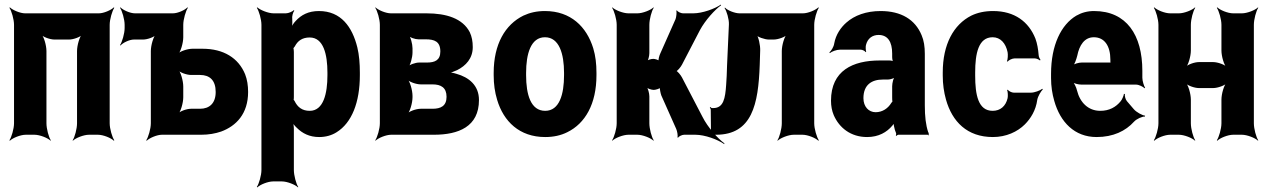

<svg xmlns="http://www.w3.org/2000/svg" viewBox="-20 -586 5528 835"><path d="M457 -50V-478C457 -502 468 -539 477 -552L475 -554C463 -542 431 -528 410 -528H89C68 -528 35 -542 23 -554L21 -552C30 -539 41 -502 41 -478V-50C41 -26 30 11 21 24L23 26C35 14 69 0 92 0H130C153 0 188 14 200 26L201 24C192 11 182 -26 182 -50V-364C182 -388 171 -428 158 -440L156 -438C166 -425 198 -414 217 -414H280C299 -414 331 -425 341 -438L339 -440C326 -428 315 -388 315 -364V-50C315 -26 305 11 296 24L297 26C309 14 344 0 367 0H406C429 0 463 14 475 26L477 24C468 11 457 -26 457 -50Z M522 -478V-464C522 -440 511 -403 502 -390L504 -388C514 -400 543 -414 562 -414H602C621 -414 653 -425 662 -438L660 -440C647 -428 636 -388 636 -364V-50C636 -26 625 11 616 24L618 26C630 14 663 0 684 0H855C887 0 916 -5 942 -14C1007 -38 1059 -91 1059 -186C1059 -214 1055 -240 1046 -263C1017 -334 952 -374 861 -374H817C796 -374 761 -363 751 -350L753 -348C766 -360 777 -400 777 -424V-478C777 -502 788 -539 797 -552L795 -554C784 -542 753 -528 732 -528H567C546 -528 515 -542 504 -554L502 -552C511 -539 522 -502 522 -478ZM918 -186C918 -136 890 -113 850 -113H811C792 -113 760 -102 751 -89L753 -87C766 -99 777 -139 777 -163V-210C777 -234 766 -274 753 -286L751 -284C760 -271 792 -260 811 -260H850C892 -260 918 -237 918 -186Z M1251 -500V-503C1249 -514 1254 -533 1260 -539L1258 -542C1252 -536 1235 -528 1223 -528H1170C1147 -528 1112 -542 1099 -554L1097 -552C1106 -539 1117 -502 1117 -478V153C1117 177 1106 214 1097 227L1099 229C1111 217 1145 203 1168 203H1206C1229 203 1264 217 1276 229L1277 227C1268 214 1258 177 1258 153V-24C1258 -37 1256 -54 1251 -62L1248 -60C1251 -52 1262 -38 1271 -30C1295 -6 1326 10 1368 10C1396 10 1422 3 1444 -11C1510 -52 1545 -141 1545 -259V-270C1545 -310 1542 -347 1534 -380C1512 -469 1463 -538 1367 -538C1321 -538 1290 -521 1266 -495C1257 -486 1247 -470 1244 -461L1247 -460C1251 -469 1252 -487 1251 -500ZM1327 -104C1294 -104 1274 -120 1261 -147C1260 -149 1255 -155 1254 -154L1257 -151C1258 -152 1258 -165 1258 -168V-360C1258 -363 1257 -377 1256 -378L1254 -375C1255 -374 1260 -382 1262 -384C1275 -409 1295 -423 1327 -423C1387 -423 1404 -349 1404 -270V-259C1404 -180 1387 -104 1327 -104Z M2036 -381C2036 -406 2032 -427 2023 -446C1992 -506 1921 -528 1835 -528H1680C1658 -528 1625 -542 1613 -554L1612 -552C1621 -539 1632 -502 1632 -478V-50C1632 -26 1621 11 1612 24L1613 26C1625 14 1659 0 1681 0H1867C1974 0 2063 -35 2063 -151C2063 -215 2019 -250 1965 -265C1953 -269 1936 -272 1926 -271L1927 -267C1937 -268 1955 -275 1968 -281C2006 -300 2036 -332 2036 -381ZM1922 -165C1922 -125 1897 -113 1861 -113H1810C1790 -113 1758 -102 1748 -89L1750 -87C1763 -99 1774 -139 1774 -163V-169C1774 -193 1763 -233 1750 -245L1748 -243C1758 -230 1790 -219 1810 -219H1861C1898 -219 1922 -205 1922 -165ZM1895 -362C1895 -324 1871 -314 1837 -314H1803C1787 -314 1760 -305 1751 -294L1754 -291C1765 -302 1774 -337 1774 -358V-376C1774 -394 1766 -426 1756 -436L1753 -433C1761 -423 1785 -415 1800 -415H1831C1869 -415 1895 -406 1895 -362Z M2127 -269V-259C2127 -220 2132 -185 2142 -152C2170 -58 2239 10 2351 10C2387 10 2419 3 2447 -11C2525 -49 2574 -134 2574 -259V-269C2574 -308 2570 -343 2560 -376C2531 -470 2462 -538 2350 -538C2314 -538 2284 -531 2256 -518C2177 -479 2127 -394 2127 -269ZM2433 -269V-259C2433 -176 2413 -104 2351 -104C2288 -104 2268 -175 2268 -259V-269C2268 -351 2288 -424 2350 -424C2412 -424 2433 -352 2433 -269Z M2856 -171 2921 -25C2925 -16 2929 5 2926 11L2929 13C2931 7 2947 0 2955 0H3004C3046 0 3102 21 3130 41V37C3103 18 3058 -32 3035 -78L2946 -249C2941 -259 2925 -279 2918 -279V-275C2925 -275 2941 -295 2946 -305L3024 -455C3047 -498 3090 -545 3116 -563L3115 -566C3089 -548 3035 -528 2995 -528H2950C2942 -528 2926 -535 2924 -541L2921 -539C2924 -533 2921 -511 2918 -503L2851 -352C2847 -344 2842 -324 2844 -318L2847 -320C2845 -326 2827 -330 2821 -330C2811 -330 2795 -325 2790 -319L2793 -316C2799 -322 2804 -343 2804 -355V-478C2804 -502 2814 -539 2823 -552L2822 -554C2810 -542 2775 -528 2752 -528H2713C2690 -528 2655 -542 2643 -554L2642 -552C2651 -539 2662 -502 2662 -478V-50C2662 -26 2651 11 2642 24L2643 26C2655 14 2690 0 2713 0H2752C2775 0 2810 14 2822 26L2823 24C2814 11 2804 -26 2804 -50V-167C2804 -180 2798 -203 2791 -210L2789 -208C2795 -201 2813 -195 2823 -195C2830 -195 2850 -200 2853 -206L2850 -208C2848 -202 2853 -179 2856 -171Z M3472 -528H3196C3176 -528 3143 -541 3133 -553L3131 -551C3140 -539 3151 -502 3150 -480L3142 -303C3141 -269 3140 -240 3138 -217C3134 -159 3127 -116 3082 -116H3077C3074 -116 3070 -119 3069 -121L3067 -118C3069 -116 3071 -112 3071 -109L3072 -11C3072 -6 3069 1 3067 4L3069 7C3072 4 3079 0 3084 0H3094C3251 0 3278 -133 3284 -303L3286 -366C3287 -388 3279 -427 3268 -439L3265 -436C3274 -425 3306 -414 3324 -414H3344C3364 -414 3396 -425 3406 -438L3404 -440C3391 -428 3380 -388 3380 -364V-50C3380 -26 3370 11 3361 24L3362 26C3374 14 3409 0 3432 0H3470C3493 0 3527 14 3539 26L3541 24C3532 11 3521 -26 3521 -50V-478C3521 -502 3532 -539 3541 -552L3539 -554C3527 -542 3494 -528 3472 -528Z M4002 -128V-352C4002 -383 3998 -410 3988 -433C3960 -501 3899 -538 3810 -538C3747 -538 3696 -519 3661 -488C3637 -467 3615 -436 3608 -397C3606 -382 3595 -365 3587 -358L3589 -355C3597 -362 3618 -370 3633 -370H3723C3731 -370 3742 -364 3745 -359L3747 -361C3745 -366 3744 -383 3746 -390C3753 -419 3774 -434 3801 -434C3841 -434 3860 -404 3860 -353V-338C3860 -331 3862 -318 3866 -314L3869 -317C3866 -321 3854 -323 3848 -323H3806C3689 -323 3594 -279 3594 -148C3594 -125 3598 -104 3606 -85C3630 -30 3680 10 3751 10C3801 10 3837 -11 3861 -40C3864 -44 3869 -50 3870 -54L3866 -55C3865 -51 3867 -43 3868 -37C3870 -26 3873 -16 3877 -7C3878 -5 3877 1 3876 3L3879 5C3880 3 3884 0 3887 0H4014C4016 0 4017 2 4018 3L4020 1C4019 0 4018 -2 4018 -4C4018 -5 4020 -7 4020 -7L4017 -10C4006 -43 4002 -80 4002 -128ZM3735 -159C3735 -218 3772 -240 3819 -240H3841C3852 -240 3871 -246 3876 -253L3873 -256C3866 -249 3860 -225 3860 -211V-162C3860 -159 3860 -145 3862 -143L3865 -146C3863 -148 3858 -141 3856 -138C3842 -115 3818 -98 3788 -98C3758 -98 3735 -122 3735 -159Z M4221 -257V-271C4221 -353 4235 -424 4297 -424C4331 -424 4354 -398 4362 -359C4364 -349 4363 -326 4359 -320L4362 -318C4366 -324 4382 -332 4392 -332H4480C4488 -332 4498 -327 4503 -323L4505 -326C4502 -330 4497 -339 4497 -347C4495 -372 4491 -396 4483 -418C4454 -491 4393 -538 4299 -538C4262 -538 4231 -531 4204 -518C4127 -479 4080 -393 4080 -271V-257C4080 -220 4085 -185 4094 -153C4121 -57 4186 10 4298 10C4356 10 4405 -13 4437 -45C4462 -70 4485 -106 4491 -152C4494 -168 4507 -189 4515 -197L4513 -200C4503 -192 4479 -183 4463 -183H4389C4380 -183 4366 -190 4363 -196L4360 -194C4363 -188 4364 -168 4362 -159C4354 -124 4330 -104 4297 -104C4234 -104 4221 -174 4221 -257Z M4738 -538C4709 -538 4684 -531 4661 -518C4595 -479 4551 -390 4551 -265V-246C4551 -211 4556 -178 4565 -147C4591 -55 4653 10 4749 10C4821 10 4875 -16 4912 -57C4923 -69 4948 -80 4959 -79L4960 -83C4948 -84 4922 -98 4911 -111L4881 -146C4874 -154 4871 -169 4872 -177L4868 -178C4867 -170 4860 -153 4854 -146C4833 -120 4804 -104 4765 -104C4713 -104 4677 -140 4664 -192C4661 -206 4651 -226 4644 -233L4643 -229C4651 -223 4670 -218 4684 -218H4921C4933 -218 4951 -209 4958 -202L4960 -204C4955 -212 4948 -234 4948 -248V-278C4948 -434 4879 -538 4738 -538ZM4809 -326V-320C4809 -317 4809 -311 4811 -310L4813 -312C4812 -314 4807 -314 4805 -314H4684C4671 -314 4651 -308 4643 -301L4645 -297C4653 -305 4661 -328 4665 -344C4674 -389 4696 -424 4737 -424C4783 -424 4809 -387 4809 -326Z M5433 -50V-478C5433 -502 5443 -539 5452 -552L5451 -554C5439 -542 5404 -528 5381 -528H5343C5320 -528 5286 -542 5274 -554L5272 -552C5281 -539 5292 -502 5292 -478V-366C5292 -342 5303 -302 5316 -290L5318 -292C5308 -305 5275 -316 5256 -316H5194C5175 -316 5143 -305 5133 -292L5135 -290C5148 -302 5159 -342 5159 -366V-478C5159 -502 5169 -539 5178 -552L5177 -554C5165 -542 5130 -528 5107 -528H5069C5046 -528 5012 -542 5000 -554L4998 -552C5007 -539 5018 -502 5018 -478V-50C5018 -26 5007 11 4998 24L5000 26C5012 14 5046 0 5069 0H5107C5130 0 5165 14 5177 26L5178 24C5169 11 5159 -26 5159 -50V-153C5159 -177 5148 -217 5135 -229L5133 -227C5143 -214 5175 -203 5194 -203H5256C5275 -203 5308 -214 5318 -227L5316 -229C5303 -217 5292 -177 5292 -153V-50C5292 -26 5281 11 5272 24L5274 26C5286 14 5320 0 5343 0H5381C5404 0 5439 14 5451 26L5452 24C5443 11 5433 -26 5433 -50Z"/></svg>

Font: Asimov
Style: EdgeExtreme
Weight: 500
Designer: Google
Version: Version 2.000980: 2014